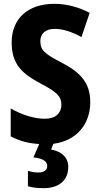

<svg xmlns="http://www.w3.org/2000/svg" viewBox="-20 -744 524 1004"><path d="M337 129C337 77 299 47 247 38L259 8C382 -8 452 -96 452 -210C452 -310 401 -365 305 -415C214 -462 191 -481 191 -529C191 -566 216 -593 266 -593C308 -593 356 -578 406 -550L449 -677C394 -705 332 -724 264 -724C126 -724 41 -647 41 -522C41 -406 98 -358 191 -308C279 -262 301 -240 301 -196C301 -154 272 -123 215 -123C161 -123 94 -143 36 -177V-31C84 -6 130 6 185 9L155 79C201 84 227 98 227 124C227 146 211 158 180 158C163 158 145 155 126 150V230C146 236 174 240 207 240C290 240 337 198 337 129Z"/></svg>

Font: Noto Sans Bengali Condensed
Style: Bold
Weight: 700
Width: 3
Designer: Joana Ranito - Universal Thirst; Jelle Bosma - Monotype Design Team
Foundry: Universal Thirst ehf.
Version: Version 3.000